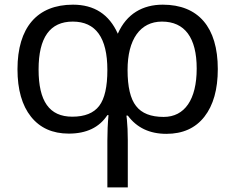

<svg xmlns="http://www.w3.org/2000/svg" viewBox="-20 -566 1012 826"><path d="M680.2 -545.9C594.2 -545.9 524.4 -506.8 486.8 -420.9C449.7 -504.4 385.3 -545.9 293.9 -545.9C140.1 -545.9 55.2 -447.8 55.2 -268.1C55.2 -180.7 74.7 -112.3 113.3 -64C151.9 -15.6 206.1 8.8 275.9 8.8C351.6 8.8 407.2 -17.6 441.9 -70.8H446.8C443.4 -34.2 441.9 2.4 441.9 39.1V240.2H529.8V36.1C529.8 2 528.3 -27.3 525.9 -51.8L523.9 -68.8H529.8C568.4 -16.6 623.5 9.8 695.8 9.8C766.1 9.8 820.8 -14.6 859.4 -64C897.9 -113.3 917 -181.6 917 -269C917 -449.2 833 -545.9 680.2 -545.9ZM293 -473.1C392.1 -473.1 441.9 -403.8 441.9 -265.1C441.9 -192.4 430.2 -141.1 406.7 -110.4C383.3 -79.6 344.7 -64 291 -64C191.9 -64 146 -130.9 146 -267.1C146 -404.3 194.8 -473.1 293 -473.1ZM676.8 -473.1C774.9 -473.1 826.2 -403.8 826.2 -271C826.2 -137.7 774.4 -63 684.1 -63C628.9 -63 589.4 -78.6 565.4 -109.9C541 -140.6 528.8 -192.4 528.8 -265.1C528.8 -396.5 583 -473.1 676.8 -473.1Z"/></svg>

Font: Noto Reveo Sans
Style: Regular
Weight: 400
Designer: Monotype Design team
Foundry: Monotype Imaging Inc.
Version: Version 1.04